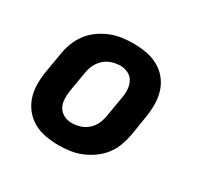

<svg xmlns="http://www.w3.org/2000/svg" viewBox="-121 -669 842 819"><g transform="rotate(30 300.0 -260.0)"><path d="M257 8Q224 8 192.5 2.5Q161 -3 134.5 -17.5Q108 -32 88.5 -55.5Q69 -79 59 -108Q49 -137 48.5 -169.5Q48 -202 53 -234L70 -334Q74 -361 84.5 -388.5Q95 -416 112.5 -439.5Q130 -463 154.5 -480.5Q179 -498 206 -509Q233 -520 261 -524Q289 -528 316 -528Q349 -528 380.5 -522.5Q412 -517 439 -502.5Q466 -488 485.5 -464.5Q505 -441 514.5 -412Q524 -383 524.5 -350.5Q525 -318 520 -286L504 -186Q499 -159 489 -131.5Q479 -104 461 -80.5Q443 -57 418.5 -39.5Q394 -22 367.5 -11Q341 0 312.5 4Q284 8 257 8ZM257 -102Q278 -102 298.5 -108.5Q319 -115 335.5 -129.5Q352 -144 361 -164Q370 -184 373 -204L390 -304Q394 -325 392.5 -345.5Q391 -366 382 -383Q373 -400 355 -409Q337 -418 317 -418Q296 -418 275.5 -411.5Q255 -405 238.5 -390.5Q222 -376 212.5 -356Q203 -336 200 -316L183 -216Q180 -195 181 -174.5Q182 -154 191.5 -137Q201 -120 219 -111Q237 -102 257 -102Z"/></g></svg>

Font: Iosevka Aile Extrabold Oblique
Style: Regular
Weight: 800
Italic angle: -9°
Designer: Belleve Invis
Foundry: Belleve Invis
Version: Version 31.1.0; ttfautohint (v1.8.4)